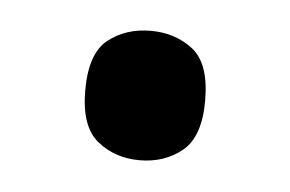

<svg xmlns="http://www.w3.org/2000/svg" viewBox="-27 -456 304 201"><g transform="rotate(5 125.0 -356.0)"><path d="M125 -288Q99 -288 80.5 -303Q62 -318 62 -356Q62 -395 80.5 -409.5Q99 -424 125 -424Q151 -424 169.5 -409.5Q188 -395 188 -356Q188 -318 169.5 -303Q151 -288 125 -288Z"/></g></svg>

Font: Noto Serif Lao
Style: Regular
Weight: 400
Designer: Monotype Design Team
Foundry: Monotype Imaging Inc.
Version: Version 2.003